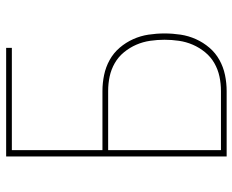

<svg xmlns="http://www.w3.org/2000/svg" viewBox="-88 -688 775 640"><g transform="rotate(-90 300.0 -367.5)"><path d="M99 0V-735H461V-716H120V-414H317Q344 -414 370.5 -408.5Q397 -403 420.5 -390Q444 -377 461.5 -356.5Q479 -336 490 -311.5Q501 -287 505 -260.5Q509 -234 509 -207Q509 -180 505 -153.5Q501 -127 490 -102.5Q479 -78 461.5 -57.5Q444 -37 420.5 -24Q397 -11 370.5 -5.5Q344 0 317 0ZM317 -19Q342 -19 365.5 -24Q389 -29 410 -41Q431 -53 446.5 -72Q462 -91 471.5 -113Q481 -135 484.5 -159Q488 -183 488 -207Q488 -231 484.5 -255Q481 -279 471.5 -301Q462 -323 446.5 -342Q431 -361 410 -373Q389 -385 365.5 -390Q342 -395 317 -395H120V-19Z"/></g></svg>

Font: Zed Sans Thin Extended
Style: Regular
Weight: 100
Width: 7
Designer: Belleve Invis
Foundry: Belleve Invis
Version: Version 1.0.0; ttfautohint (v1.8.4)